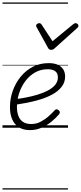

<svg xmlns="http://www.w3.org/2000/svg" viewBox="-20 -1026 650 1542"><path d="M221 19Q168 19 132 -3.5Q96 -26 78 -67.5Q60 -109 60 -165Q60 -233 82.5 -296.5Q105 -360 146.5 -410.5Q188 -461 244.5 -490Q301 -519 370 -519Q418 -519 447 -504.5Q476 -490 489.5 -466Q503 -442 503 -412Q503 -365 475.5 -329.5Q448 -294 403 -269Q358 -244 304 -227.5Q250 -211 195.5 -200.5Q141 -190 94 -183L99 -229Q141 -234 188.5 -243Q236 -252 281 -265.5Q326 -279 363.5 -298.5Q401 -318 423 -344.5Q445 -371 445 -405Q445 -438 423.5 -454Q402 -470 364 -470Q307 -470 261.5 -444Q216 -418 183.5 -374.5Q151 -331 133.5 -277Q116 -223 116 -169Q116 -125 128 -94Q140 -63 165.5 -46.5Q191 -30 231 -30Q272 -30 307 -48.5Q342 -67 370.5 -92.5Q399 -118 419 -140Q427 -149 436 -148Q445 -147 452 -140Q459 -134 460.5 -126.5Q462 -119 454 -108Q427 -76 391 -47Q355 -18 312 0.5Q269 19 221 19ZM587 -840Q596 -840 603 -833.5Q610 -827 610 -819Q610 -813 607.5 -809.5Q605 -806 601 -802L420 -639Q412 -631 405 -628.5Q398 -626 390 -626Q383 -626 377 -629Q371 -632 366 -641L276 -804Q273 -808 271.5 -812Q270 -816 270 -820Q270 -829 279 -834.5Q288 -840 295 -840Q302 -840 305.5 -837.5Q309 -835 313 -830L402 -695L566 -830Q573 -835 577.5 -837.5Q582 -840 587 -840ZM0 486H526V496H0ZM0 -20H526V0H0ZM0 -505H526V-500H0ZM0 -1006H526V-996H0Z"/></svg>

Font: Playwrite CA Guides
Style: Regular
Weight: 400
Designer: Veronika Burian, José Scaglione
Foundry: TypeTogether
Version: Version 1.003